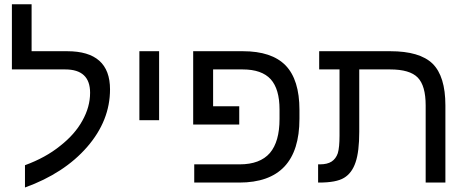

<svg xmlns="http://www.w3.org/2000/svg" viewBox="-20 -832 2131 875"><path d="M93.8 -79.1Q187.5 -113.3 253.9 -167Q321.3 -219.7 355.5 -282.2Q390.6 -344.7 390.6 -409.2Q390.6 -515.6 277.3 -515.6Q196.3 -515.6 34.2 -515.6Q34.2 -527.3 34.2 -544.9Q34.2 -597.7 34.2 -702.1Q34.2 -729.5 34.2 -812.5Q56.6 -812.5 124 -812.5Q124 -759.8 124 -598.6Q165 -598.6 286.1 -598.6Q481.4 -598.6 481.4 -424.8Q481.4 -282.2 377 -162.1Q272.5 -42 93.8 22.5Q93.8 -11.7 93.8 -79.1Z M615.2 -598.6Q637.7 -598.6 705.1 -598.6Q705.1 -520.5 705.1 -284.2Q682.6 -284.2 615.2 -284.2Q615.2 -303.7 615.2 -334Q615.2 -422.9 615.2 -598.6Z M1253.9 -333Q1253.9 -425.8 1213.9 -470.7Q1172.9 -515.6 1085.9 -515.6Q1041 -515.6 951.2 -515.6Q951.2 -473.6 951.2 -347.7Q980.5 -347.7 1070.3 -347.7Q1070.3 -326.2 1070.3 -264.6Q1017.6 -264.6 860.4 -264.6Q860.4 -278.3 860.4 -297.9Q860.4 -356.4 860.4 -473.6Q860.4 -504.9 860.4 -598.6Q917 -598.6 1086.9 -598.6Q1217.8 -598.6 1281.2 -534.2Q1344.7 -468.8 1344.7 -331.1Q1344.7 -317.4 1344.7 -291Q1344.7 0 1070.3 0Q1002 0 865.2 0Q865.2 -20.5 865.2 -83Q917 -83 1072.3 -83Q1165 -83 1210 -134.8Q1253.9 -186.5 1253.9 -290Q1253.9 -304.7 1253.9 -333Z M1527.3 -515.6Q1503.9 -515.6 1434.6 -515.6Q1434.6 -537.1 1434.6 -598.6Q1515.6 -598.6 1758.8 -598.6Q1892.6 -598.6 1951.2 -542Q2009.8 -484.4 2009.8 -351.6Q2009.8 -234.4 2009.8 0Q1987.3 0 1919.9 0Q1919.9 -87.9 1919.9 -351.6Q1919.9 -441.4 1883.8 -478.5Q1847.7 -515.6 1757.8 -515.6Q1710.9 -515.6 1617.2 -515.6Q1617.2 -445.3 1617.2 -231.4Q1617.2 -141.6 1600.6 -92.8Q1584 -43 1547.9 -21.5Q1512.7 0 1434.6 0Q1432.6 0 1429.7 0Q1429.7 -3.9 1429.7 -7.8Q1429.7 -31.2 1429.7 -83Q1431.6 -83 1437.5 -83Q1471.7 -83 1491.2 -95.7Q1510.7 -108.4 1519.5 -133.8Q1527.3 -160.2 1527.3 -213.9Q1527.3 -314.5 1527.3 -515.6Z"/></svg>

Font: Noto Sans Hebrew DECATHLON 
Style: Regular
Weight: 400
Designer: Monotype Design team
Version: Version 1.03 uh